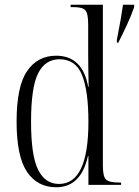

<svg xmlns="http://www.w3.org/2000/svg" viewBox="-20 -780 586 810"><path d="M473 -612Q482 -657 488.5 -694.5Q495 -732 499 -760H546V-750Q534 -715 515.5 -675Q497 -635 479 -600H473ZM217 10Q138 10 94 -55Q50 -120 50 -267Q50 -416 94.5 -480.5Q139 -545 217 -545Q328 -545 352 -414H354Q353 -459 352.5 -494.5Q352 -530 352 -556V-672Q352 -707 347 -723.5Q342 -740 327.5 -745Q313 -750 286 -750H278V-760H414V-81Q414 -36 427 -23Q440 -10 481 -10H491V0H353V-122H351Q322 10 217 10ZM229 -4Q353 -4 353 -266Q353 -397 326 -463.5Q299 -530 231 -530Q171 -530 141 -471Q111 -412 111 -266Q111 -123 141 -63.5Q171 -4 229 -4Z"/></svg>

Font: Noto Serif Display Condensed Light
Style: Regular
Weight: 300
Width: 3
Designer: Monotype Design Team
Foundry: Monotype Imaging Inc.
Version: Version 2.009